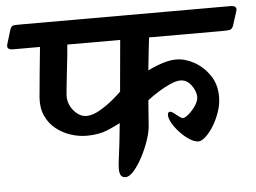

<svg xmlns="http://www.w3.org/2000/svg" viewBox="-103 -666 999 749"><g transform="rotate(-5 396.0 -291.5)"><path d="M-55 -534 -39 -587Q-34 -604 -24 -605Q-14 -606 0 -606H825Q853 -606 846 -584L829 -531Q824 -515 813 -513.5Q802 -512 780 -512H498Q496 -492 492 -459Q488 -426 484 -384Q512 -398 541.5 -407.5Q571 -417 596 -417Q630 -417 665.5 -397.5Q701 -378 725.5 -342.5Q750 -307 750 -258Q750 -229 740 -199.5Q730 -170 715 -145.5Q700 -121 683.5 -106Q667 -91 655 -91Q640 -91 621 -103Q602 -115 584.5 -133.5Q567 -152 556 -171Q545 -190 545 -204Q545 -210 547.5 -213Q550 -216 554 -216Q560 -216 569 -209Q578 -202 587.5 -194.5Q597 -187 603 -187Q611 -187 626 -200Q641 -213 653 -231Q665 -249 665 -265Q665 -278 657.5 -294Q650 -310 637 -322Q624 -334 605 -334Q588 -334 564.5 -323.5Q541 -313 517 -298Q493 -283 474 -268Q472 -246 470.5 -222Q469 -198 467 -174Q466 -149 455 -115.5Q444 -82 427.5 -50.5Q411 -19 393 2Q375 23 360 23Q345 23 340 12Q335 1 336 -17Q337 -35 340 -56Q343 -78 347 -112.5Q351 -147 355 -189Q341 -181 306 -166Q271 -151 223 -151Q191 -151 159.5 -161.5Q128 -172 102.5 -192.5Q77 -213 63 -244Q49 -275 52 -316Q56 -363 61.5 -417.5Q67 -472 71 -512H-34Q-62 -512 -55 -534ZM158 -319Q156 -295 166 -274.5Q176 -254 193 -241Q210 -228 228 -228Q252 -228 280 -244Q308 -260 332 -280Q356 -300 367 -311L385 -512H178Q177 -496 174 -468Q171 -440 167.5 -409.5Q164 -379 161.5 -354.5Q159 -330 158 -319Z"/></g></svg>

Font: Alkatra
Style: Regular
Weight: 400
Designer: Suman Bhandary
Version: Version 1.100;gftools[0.9.22]